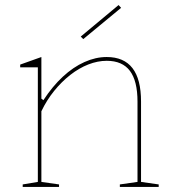

<svg xmlns="http://www.w3.org/2000/svg" viewBox="-20 -741 689 761"><path d="M609 -10V0H455V-10L525 -20V-338Q525 -420 495 -460Q465 -500 403 -500Q367 -500 330 -485.5Q293 -471 258.5 -444Q224 -417 194.5 -380.5Q165 -344 144 -300V-20L214 -10V0H70V-10L130 -20V-474H60V-485L144 -515V-350L152 -344Q188 -399 229 -437Q270 -475 314.5 -495Q359 -515 403 -515Q437 -515 462.5 -504Q488 -493 505 -471Q522 -449 530.5 -416Q539 -383 539 -338V-20ZM310 -586 300 -596 450 -721 460 -710Z"/></svg>

Font: Kalnia Thin
Style: Regular
Weight: 250
Designer: Frida Medrano
Foundry: Frida Medrano
Version: Version 1.105